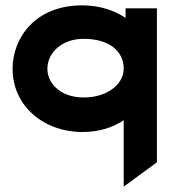

<svg xmlns="http://www.w3.org/2000/svg" viewBox="-20 -482 645 717"><path d="M27 -225C27 -85 145 11 287 11C351 11 401 -6 442 -33V215L566 124V-451H449V-415C409 -442 354 -462 287 -462C112 -462 27 -341 27 -225ZM157 -225C157 -287 213 -337 292 -337C387 -337 442 -292 442 -225C442 -170 384 -118 292 -118C208 -118 157 -169 157 -225Z"/></svg>

Font: Charger
Style: Hemi
Weight: 900
Designer: Jasper
Foundry: Cannot Into Space Fonts
Version: Version 0.99